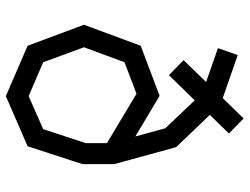

<svg xmlns="http://www.w3.org/2000/svg" viewBox="-116 -696 832 640"><g transform="rotate(90 300.0 -376.0)"><path d="M163.5 -752.5 140.5 -686.5 253.5 -647 180.5 -572 230.5 -523 314.5 -609 407.5 -511 435 -411 299.5 -492 132.5 -429 62.5 -240 132.5 -52 300.5 20.5 467.5 -52 527 -234.5V-341L470.5 -547L363 -659.5L425 -723L375 -772L307 -702.5ZM187.5 -104 137.5 -240 187.5 -375 292.5 -415 457 -316.5V-245.5L410.5 -104L300.5 -55.5Z"/></g></svg>

Font: Kode Mono
Style: Regular
Weight: 400
Monospace: yes
Designer: Isa Ozler
Foundry: Kadena LLC
Version: Version 1.000;gftools[0.9.28]